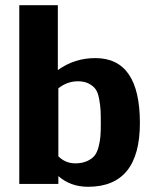

<svg xmlns="http://www.w3.org/2000/svg" viewBox="-20 -706 601 737"><path d="M54 0V-686H202V-437Q266 -483 346 -483Q517 -483 517 -234Q517 11 318 11Q251 11 204 -30V0ZM204 -106Q231 -79 269 -79Q295 -79 314 -87.5Q333 -96 343 -108.5Q353 -121 358.5 -142.5Q364 -164 365.5 -183.5Q367 -203 367 -232Q367 -265 366 -283.5Q365 -302 360.5 -326.5Q356 -351 347 -363.5Q338 -376 321 -385Q304 -394 279 -394Q238 -394 204 -367V-334V-171Z"/></svg>

Font: Coval
Style: Black
Weight: 1000
Foundry: Context Ltd
Version: Version 001.000